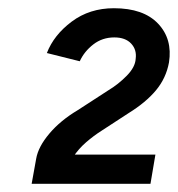

<svg xmlns="http://www.w3.org/2000/svg" viewBox="-20 -827 433 467"><path d="M139 -396 68 -441Q73 -470 100 -502Q127 -534 169 -559L243 -607Q268 -622 288.5 -643Q309 -664 310 -684Q313 -706 299 -721Q285 -736 258 -736Q229 -736 207 -719Q185 -702 174 -678L94 -698Q111 -742 154.5 -774.5Q198 -807 257 -807Q329 -807 364.5 -769.5Q400 -732 391 -675Q384 -637 359.5 -607.5Q335 -578 293 -552L227 -509Q208 -497 189.5 -481Q171 -465 157.5 -444.5Q144 -424 139 -396ZM57 -380 68 -441 129 -451H358L346 -380Z"/></svg>

Font: Figtree Light Medium
Style: Italic
Weight: 500
Italic angle: -9.5°
Version: Version 2.000